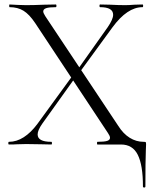

<svg xmlns="http://www.w3.org/2000/svg" viewBox="-20 -645 687 857"><path d="M20 -12Q54 -12 86 -32.5Q118 -53 147 -92L305 -309L316 -299L168 -92Q148 -63 148 -45Q148 -12 209 -12Q212 -12 212 -6Q212 0 209 0Q179 0 164 -1L97 -2L56 -1Q45 0 20 0Q17 0 17 -6Q17 -12 20 -12ZM320 -325 461 -524Q485 -559 485 -579Q485 -613 427 -613Q424 -613 424 -619Q424 -625 427 -625L472 -624Q510 -622 539 -622Q556 -622 580 -624L616 -625Q619 -625 619 -619Q619 -613 616 -613Q548 -613 482 -523L331 -316ZM415 -12Q445 -12 458 -16Q471 -20 471 -30Q471 -38 462 -51L137 -542Q111 -581 85 -597Q59 -613 23 -613Q21 -613 21 -619Q21 -625 23 -625Q35 -625 61 -623L97 -622Q129 -622 177 -624L229 -625Q232 -625 232 -619Q232 -613 229 -613Q199 -613 186 -608.5Q173 -604 173 -594Q173 -587 182 -573L508 -83Q530 -48 559 -30Q588 -12 621 -12Q629 -12 630.5 -10.5Q632 -9 632 0Q632 15 631 26Q629 74 629 187Q629 192 623.5 192Q618 192 618 187Q618 92 595 46Q572 0 520 0H415Q413 0 413 -6Q413 -12 415 -12Z"/></svg>

Font: Cormorant SC Light
Style: Regular
Weight: 300
Designer: Christian Thalmann (Catharsis Fonts)
Foundry: Catharsis Fonts
Version: Version 4.000